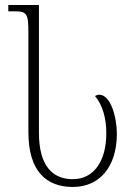

<svg xmlns="http://www.w3.org/2000/svg" viewBox="-20 -734 550 764"><path d="M270 10C376 10 445 -70 445 -202C445 -266 421 -357 375 -357C369 -357 363 -355 358 -352C390 -314 403 -260 403 -203C403 -96 355 -21 270 -21C189 -21 135 -74 135 -205V-714H13V-689H40C86 -689 93 -679 93 -607V-208C93 -52 165 10 270 10Z"/></svg>

Font: Noto Serif Georgian Condensed ExtraLight
Style: Regular
Weight: 200
Width: 3
Designer: Monotype Design Team, Akaki Razmadze
Foundry: Google LLC
Version: Version 2.003